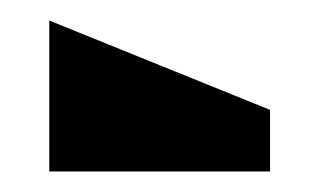

<svg xmlns="http://www.w3.org/2000/svg" viewBox="-20 -896 322 187"><path d="M28 -876 243 -789V-729H28Z"/></svg>

Font: Transit CAT
Style: Regular
Weight: 400
Designer: Peter Wiegel
Foundry: Peter Wiegel
Version: 1.000